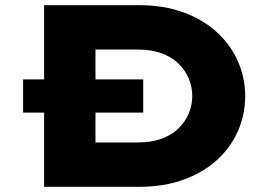

<svg xmlns="http://www.w3.org/2000/svg" viewBox="-20 -720 1070 740"><path d="M69 -286V-414H532V-286ZM150 0V-700H516Q612 -700 688 -672Q764 -644 816.5 -595.5Q869 -547 897 -483.5Q925 -420 925 -350Q925 -279 897 -215Q869 -151 816 -103Q763 -55 687.5 -27.5Q612 0 516 0ZM348 -126 317 -171H511Q565 -171 604.5 -186Q644 -201 669.5 -226.5Q695 -252 708 -284Q721 -316 721 -350Q721 -384 708 -416Q695 -448 669.5 -473.5Q644 -499 604.5 -514Q565 -529 511 -529H314L348 -572Z"/></svg>

Font: Lexend Tera ExtraBold
Style: Regular
Weight: 800
Designer: Bonnie Shaver-Troup, Thomas Jockin
Foundry: Lexend
Version: Version 1.007